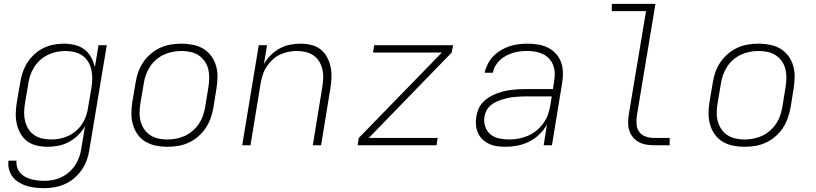

<svg xmlns="http://www.w3.org/2000/svg" viewBox="-20 -755 4240 998"><path d="M211 223Q187 223 164 220.5Q141 218 119.5 211.5Q98 205 79 193.5Q60 182 46.5 165Q33 148 27 126Q21 104 24 80H66Q64 98 69 114.5Q74 131 85 143.5Q96 156 110.5 164Q125 172 141.5 176.5Q158 181 175.5 183Q193 185 211 185Q233 185 256 180.5Q279 176 300.5 165.5Q322 155 340.5 138.5Q359 122 372 101.5Q385 81 392.5 59Q400 37 403 14L422 -99Q407 -73 385.5 -52Q364 -31 338 -17Q312 -3 283.5 2.5Q255 8 228 8Q199 8 171 1.5Q143 -5 121.5 -21Q100 -37 86.5 -61Q73 -85 67 -112Q61 -139 62 -168Q63 -197 68 -226L85 -326Q89 -352 98 -378.5Q107 -405 122 -429Q137 -453 159 -473Q181 -493 206.5 -505.5Q232 -518 259 -523Q286 -528 313 -528Q342 -528 370 -521Q398 -514 419.5 -497.5Q441 -481 454 -456.5Q467 -432 473 -405L492 -520H535L445 21Q441 48 432 74.5Q423 101 406.5 125.5Q390 150 367.5 169.5Q345 189 319 201Q293 213 265.5 218Q238 223 211 223ZM247 -30Q269 -30 291.5 -34.5Q314 -39 335.5 -49Q357 -59 375.5 -75Q394 -91 407 -111Q420 -131 427.5 -153Q435 -175 438 -197L455 -297Q459 -321 459.5 -345Q460 -369 455 -391.5Q450 -414 438.5 -433.5Q427 -453 408.5 -466Q390 -479 367 -484.5Q344 -490 320 -490Q298 -490 275 -485.5Q252 -481 230 -470.5Q208 -460 189.5 -443.5Q171 -427 158 -406.5Q145 -386 137.5 -364Q130 -342 127 -319L110 -219Q106 -195 105.5 -171.5Q105 -148 110.5 -125.5Q116 -103 128 -84Q140 -65 158.5 -52.5Q177 -40 200 -35Q223 -30 247 -30Z M850 8Q850 8 850 8Q850 8 850 8H849Q819 8 790 2Q761 -4 736.5 -18.5Q712 -33 695.5 -56Q679 -79 671 -107Q663 -135 663 -165Q663 -195 668 -226L685 -326Q689 -353 698.5 -380Q708 -407 724.5 -431.5Q741 -456 764 -475.5Q787 -495 813.5 -507Q840 -519 868 -523.5Q896 -528 924 -528Q924 -528 924 -528Q924 -528 924 -528Q954 -528 983.5 -522Q1013 -516 1037 -501.5Q1061 -487 1078 -464Q1095 -441 1103 -413Q1111 -385 1110.5 -355Q1110 -325 1105 -294L1089 -194Q1084 -167 1074.5 -140Q1065 -113 1048.5 -88.5Q1032 -64 1009 -44.5Q986 -25 959.5 -13Q933 -1 905 3.5Q877 8 850 8ZM850 -30Q873 -30 896.5 -34.5Q920 -39 941.5 -49Q963 -59 982 -75.5Q1001 -92 1014.5 -112.5Q1028 -133 1035.5 -155.5Q1043 -178 1047 -201L1063 -301Q1067 -325 1067.5 -349Q1068 -373 1062.5 -395.5Q1057 -418 1044 -436.5Q1031 -455 1012.5 -467.5Q994 -480 970.5 -485Q947 -490 923 -490Q900 -490 877 -485.5Q854 -481 832 -471Q810 -461 791 -444.5Q772 -428 759 -407.5Q746 -387 738 -364.5Q730 -342 727 -319L710 -219Q706 -195 705.5 -171Q705 -147 711 -124.5Q717 -102 729.5 -83.5Q742 -65 761 -52.5Q780 -40 803 -35Q826 -30 850 -30Z M1239 0 1325 -520H1368L1352 -422Q1366 -447 1387 -468Q1408 -489 1433.5 -503Q1459 -517 1487 -522.5Q1515 -528 1542 -528Q1571 -528 1598 -521.5Q1625 -515 1646 -498.5Q1667 -482 1680 -458Q1693 -434 1698.5 -407Q1704 -380 1703 -351.5Q1702 -323 1697 -294L1649 0H1606L1655 -301Q1659 -324 1660 -347.5Q1661 -371 1656 -393.5Q1651 -416 1639.5 -435Q1628 -454 1610 -466.5Q1592 -479 1569.5 -484.5Q1547 -490 1523 -490Q1501 -490 1478.5 -485.5Q1456 -481 1435 -471Q1414 -461 1396.5 -444.5Q1379 -428 1366 -408.5Q1353 -389 1346 -367Q1339 -345 1335 -323L1282 0Z M1839 0 1845 -38 2277 -482H1919L1925 -520H2335L2328 -482L1897 -38H2255L2249 0Z M2608 8Q2586 8 2564 5Q2542 2 2522.5 -7Q2503 -16 2488 -30.5Q2473 -45 2464.5 -64Q2456 -83 2454 -105.5Q2452 -128 2456 -150Q2459 -169 2467 -188Q2475 -207 2489 -222.5Q2503 -238 2521 -249Q2539 -260 2558 -267.5Q2577 -275 2596.5 -280Q2616 -285 2635.5 -287.5Q2655 -290 2674 -291Q2693 -292 2713 -292H2854L2860 -331Q2864 -352 2863.5 -373.5Q2863 -395 2856 -414.5Q2849 -434 2835.5 -449Q2822 -464 2804 -473Q2786 -482 2764.5 -486Q2743 -490 2722 -490Q2703 -490 2684.5 -488Q2666 -486 2648 -480.5Q2630 -475 2612 -466Q2594 -457 2579.5 -443.5Q2565 -430 2555 -413Q2545 -396 2542 -377H2499Q2504 -400 2515.5 -422.5Q2527 -445 2544.5 -463Q2562 -481 2583.5 -494Q2605 -507 2628 -514.5Q2651 -522 2675 -525Q2699 -528 2722 -528Q2750 -528 2777 -523.5Q2804 -519 2827.5 -507.5Q2851 -496 2869 -476.5Q2887 -457 2896 -432.5Q2905 -408 2906 -380Q2907 -352 2902 -324L2849 0H2806L2823 -108Q2807 -79 2783 -56Q2759 -33 2730 -18.5Q2701 -4 2669.5 2Q2638 8 2608 8ZM2627 -30Q2651 -30 2675.5 -34.5Q2700 -39 2723.5 -49Q2747 -59 2767.5 -75.5Q2788 -92 2803.5 -113Q2819 -134 2827.5 -157.5Q2836 -181 2840 -205L2848 -254H2713Q2697 -254 2681.5 -253Q2666 -252 2650 -250.5Q2634 -249 2618.5 -245.5Q2603 -242 2587.5 -237Q2572 -232 2556.5 -224.5Q2541 -217 2528.5 -206Q2516 -195 2508.5 -180Q2501 -165 2498 -149Q2494 -122 2502 -97.5Q2510 -73 2529 -57Q2548 -41 2574 -35.5Q2600 -30 2627 -30Z M3380 0Q3359 0 3338.5 -3.5Q3318 -7 3300.5 -16.5Q3283 -26 3270.5 -41Q3258 -56 3251.5 -75Q3245 -94 3245 -115.5Q3245 -137 3248 -158L3338 -697H3160V-735H3387L3290 -152Q3287 -129 3289 -107Q3291 -85 3303.5 -68.5Q3316 -52 3337 -45Q3358 -38 3380 -38H3461V0Z M3850 8Q3850 8 3850 8Q3850 8 3850 8H3849Q3819 8 3790 2Q3761 -4 3736.5 -18.5Q3712 -33 3695.5 -56Q3679 -79 3671 -107Q3663 -135 3663 -165Q3663 -195 3668 -226L3685 -326Q3689 -353 3698.5 -380Q3708 -407 3724.5 -431.5Q3741 -456 3764 -475.5Q3787 -495 3813.5 -507Q3840 -519 3868 -523.5Q3896 -528 3924 -528Q3924 -528 3924 -528Q3924 -528 3924 -528Q3954 -528 3983.5 -522Q4013 -516 4037 -501.5Q4061 -487 4078 -464Q4095 -441 4103 -413Q4111 -385 4110.5 -355Q4110 -325 4105 -294L4089 -194Q4084 -167 4074.5 -140Q4065 -113 4048.5 -88.5Q4032 -64 4009 -44.5Q3986 -25 3959.5 -13Q3933 -1 3905 3.5Q3877 8 3850 8ZM3850 -30Q3873 -30 3896.5 -34.5Q3920 -39 3941.5 -49Q3963 -59 3982 -75.5Q4001 -92 4014.5 -112.5Q4028 -133 4035.5 -155.5Q4043 -178 4047 -201L4063 -301Q4067 -325 4067.5 -349Q4068 -373 4062.5 -395.5Q4057 -418 4044 -436.5Q4031 -455 4012.5 -467.5Q3994 -480 3970.5 -485Q3947 -490 3923 -490Q3900 -490 3877 -485.5Q3854 -481 3832 -471Q3810 -461 3791 -444.5Q3772 -428 3759 -407.5Q3746 -387 3738 -364.5Q3730 -342 3727 -319L3710 -219Q3706 -195 3705.5 -171Q3705 -147 3711 -124.5Q3717 -102 3729.5 -83.5Q3742 -65 3761 -52.5Q3780 -40 3803 -35Q3826 -30 3850 -30Z"/></svg>

Font: Iosevka SS04 XLt Ex Obl
Style: Regular
Weight: 200
Width: 7
Italic angle: -9°
Monospace: yes
Designer: Belleve Invis
Foundry: Belleve Invis
Version: Version 19.0.0; ttfautohint (v1.8.4)